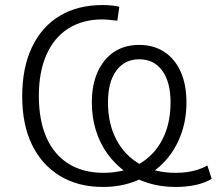

<svg xmlns="http://www.w3.org/2000/svg" viewBox="-20 -733 859 761"><path d="M388 8Q290 8 218 -35.5Q146 -79 107 -159Q68 -239 68 -351Q68 -464 106.5 -545.5Q145 -627 216.5 -670Q288 -713 386 -713Q407 -713 425 -711Q443 -709 453 -706L445 -651Q427 -653 412 -654.5Q397 -656 386 -656Q308 -656 251.5 -620.5Q195 -585 164.5 -517Q134 -449 134 -353Q134 -255 164.5 -187Q195 -119 252.5 -83.5Q310 -48 390 -48Q470 -48 530 -82Q590 -116 623 -179Q656 -242 656 -327Q656 -408 623 -453Q590 -498 532 -498Q474 -498 441 -453Q408 -408 408 -327Q408 -242 441.5 -179Q475 -116 535 -82Q595 -48 675 -48Q700 -48 722 -51Q744 -54 764 -60.5Q784 -67 802 -77L819 -24Q792 -8 756 0Q720 8 674 8Q618 8 567.5 -7.5Q517 -23 476 -53Q435 -83 405.5 -124Q376 -165 360 -216.5Q344 -268 344 -327Q344 -398 367.5 -449Q391 -500 432.5 -527.5Q474 -555 532 -555Q589 -555 631 -527.5Q673 -500 696 -449Q719 -398 719 -327Q719 -254 694.5 -192Q670 -130 625.5 -85.5Q581 -41 520.5 -16.5Q460 8 388 8Z"/></svg>

Font: Nunito Sans 11pt Light
Style: Regular
Weight: 300
Version: Version 3.101;gftools[0.9.27]